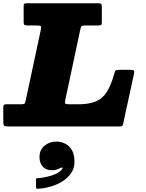

<svg xmlns="http://www.w3.org/2000/svg" viewBox="-70 -770 891 1169"><path d="M-50 -27.5V-112.5Q-50 -125.5 -47.5 -130.2Q-45 -135 -32 -135H53Q75 -135 79.2 -138.8Q83.5 -142.5 87 -160.5L178.5 -588.5Q182.5 -608 177.5 -611.5Q172.5 -615 149 -615H101Q84.5 -615 79.2 -618Q74 -621 74 -637.5V-732.5Q74 -745.5 78.5 -747.8Q83 -750 96 -750H527Q542 -750 546 -746.2Q550 -742.5 550 -726.5V-639Q550 -624 546.8 -619.5Q543.5 -615 529 -615H455Q432 -615 427.2 -611.2Q422.5 -607.5 418.5 -588.5L328 -163.5Q324 -145 327.2 -140Q330.5 -135 354 -135H406Q472 -135 513.2 -152.2Q554.5 -169.5 580.5 -210.5Q606.5 -251.5 626 -322.5Q630 -337 634.5 -341Q639 -345 657 -345H723Q740.5 -345 744.8 -340.5Q749 -336 746 -321.5L679.5 -15.5Q677.5 -4.5 672 -2.2Q666.5 0 653 0H-20Q-38.5 0 -44.2 -4Q-50 -8 -50 -27.5ZM170.5 185.5Q170.5 142.5 201 117.2Q231.5 92 272.5 92Q300 92 325.5 104Q351 116 367.2 143Q383.5 170 383.5 215.5Q383.5 254.5 363 284.2Q342.5 314 309.5 334.5Q276.5 355 238.2 366Q200 377 164.5 379Q154 379.5 151.5 377.5Q149 375.5 149 365V322.5Q149 315.5 151.8 315.5Q154.5 315.5 161 315Q184.5 313 212.8 307Q241 301 266 290.5Q291 280 304.5 264.5Q314.5 253 309 250.8Q303.5 248.5 294.5 254Q285 259.5 273.2 263Q261.5 266.5 246 266.5Q211 266.5 190.8 245Q170.5 223.5 170.5 185.5Z"/></svg>

Font: Besley* Fatface
Style: Italic
Weight: 900
Italic angle: -13°
Designer: Owen Earl
Foundry: indestructible type*
Version: Version 3.000; ttfautohint (v1.8.3)